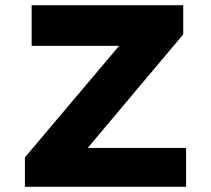

<svg xmlns="http://www.w3.org/2000/svg" viewBox="-20 -720 813 740"><path d="M76 0V-113.4L498 -613L567.2 -543.3H102V-700H686.2V-587.6L265.2 -87L196 -149.8H697.2V0Z"/></svg>

Font: Lexend Exa
Style: Regular
Weight: 400
Designer: Bonnie Shaver-Troup, Thomas Jockin
Foundry: Lexend
Version: Version 1.007